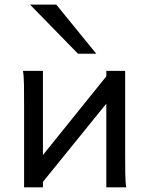

<svg xmlns="http://www.w3.org/2000/svg" viewBox="-20 -801 638 821"><path d="M163.6 -498V-138.2L434.6 -474.6V-498H515.1V-148.9Q515.1 -98.1 515.6 -59.3Q516.1 -20.5 520 0H434.6V-357.9L163.6 -23.4V0H83V-349.1Q83 -399.9 82.5 -438.7Q82 -477.5 78.1 -498ZM220.7 -781.2 391.6 -571.3H313.5L108.4 -781.2Z"/></svg>

Font: Andika FrenchTight
Style: Regular
Weight: 400
Designer: Victor Gaultney, Annie Olsen, Julie Remington, Don Collingsworth, Eric Hays, Becca Hirsbrunner
Foundry: SIL International
Version: Version 5.000 ; Dig1 Dig4Opn Dig7 LnSpcTght